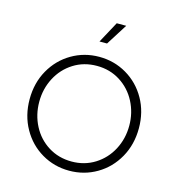

<svg xmlns="http://www.w3.org/2000/svg" viewBox="-140 -1119 1161 1253"><g transform="rotate(15 440.5 -493.0)"><path d="M72 -373Q72 -483 121.5 -570.5Q171 -658 255.5 -707.5Q340 -757 441 -757Q542 -757 626.5 -707.5Q711 -658 760.5 -570.5Q810 -483 810 -373Q810 -263 760.5 -175Q711 -87 626.5 -37.5Q542 12 441 12Q340 12 255.5 -37.5Q171 -87 121.5 -175Q72 -263 72 -373ZM441 -50Q528 -50 597.5 -93.5Q667 -137 706 -211Q745 -285 745 -373Q745 -460 706.5 -534Q668 -608 598.5 -652Q529 -696 441 -696Q353 -696 283.5 -652Q214 -608 175.5 -534Q137 -460 137 -373Q137 -285 175.5 -211Q214 -137 283.5 -93.5Q353 -50 441 -50ZM493 -998H557L466 -854H415Z"/></g></svg>

Font: Evergrow Sans
Style: Light
Weight: 300
Foundry: 10Web
Version: Version 1.000